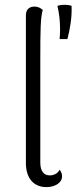

<svg xmlns="http://www.w3.org/2000/svg" viewBox="-20 -756 341 786"><path d="M215 -732C233 -738 256 -738 273 -732C275 -686 267 -638 256 -596H224C228 -637 226 -687 215 -732ZM170 10C204 10 234 -7 234 -34C234 -42 232 -52 224 -61C217 -46 200 -38 184 -38C158 -38 145 -57 145 -91V-520C145 -630 146 -687 155 -715C149 -721 138 -729 121 -729C100 -729 86 -717 86 -694V-89C86 -26 118 10 170 10Z"/></svg>

Font: Arima Koshi Light
Style: Regular
Weight: 300
Designer: Joana Correia and Natanael Gama
Foundry: NDISCOVER
Version: Version 1.019;PS 001.019;hotconv 1.0.88;makeotf.lib2.5.64775